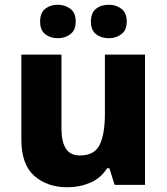

<svg xmlns="http://www.w3.org/2000/svg" viewBox="-20 -872 703 809"><path d="M591 -642V-93H463L441 -163H431Q405 -121 360 -102Q315 -83 264 -83Q179 -83 124.5 -131Q70 -179 70 -284V-642H239V-331Q239 -275 257.5 -246Q276 -217 317 -217Q378 -217 400 -262Q422 -307 422 -392V-642ZM149 -781Q149 -818 170.5 -835Q192 -852 223 -852Q254 -852 276.5 -835Q299 -818 299 -781Q299 -745 276.5 -728Q254 -711 223 -711Q192 -711 170.5 -728Q149 -745 149 -781ZM363 -781Q363 -818 384.5 -835Q406 -852 439 -852Q469 -852 491.5 -835Q514 -818 514 -781Q514 -745 491.5 -728Q469 -711 439 -711Q406 -711 384.5 -728Q363 -745 363 -781Z"/></svg>

Font: Noto Sans Telugu UI ExtraBold
Style: Regular
Weight: 800
Designer: Jelle Bosma - Monotype Design Team
Foundry: Monotype Imaging Inc.
Version: Version 2.005; ttfautohint (v1.8.4.7-5d5b)